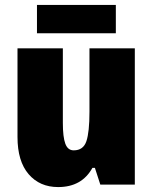

<svg xmlns="http://www.w3.org/2000/svg" viewBox="-20 -749 618 779"><path d="M527 0H387L365 -68H355Q312 10 216 10Q141 10 96 -42.5Q51 -95 51 -193V-553H235V-250Q235 -193 245 -166Q255 -139 279 -139Q318 -139 330.5 -176Q343 -213 343 -296V-553H527ZM450 -614H130V-729H450Z"/></svg>

Font: Noto Sans Display Black Narrow
Style: Regular
Weight: 900
Width: 4
Designer: Monotype Design team
Foundry: Monotype Imaging Inc.
Version: Version 1.000